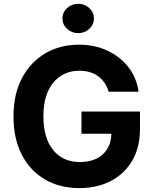

<svg xmlns="http://www.w3.org/2000/svg" viewBox="-20 -970 801 1000"><path d="M393.6 9.8Q291.5 9.8 214.1 -35.4Q136.7 -80.6 93.5 -164.3Q50.3 -248 50.3 -362.8Q50.3 -481 95.2 -564.7Q140.1 -648.4 217.3 -692.9Q294.4 -737.3 390.6 -737.3Q473.1 -737.3 539.8 -706.1Q606.4 -674.8 649.2 -619.6Q691.9 -564.5 701.7 -492.2H545.9Q530.8 -543.5 491.7 -572.5Q452.6 -601.6 393.1 -601.6Q309.6 -601.6 257.8 -539.8Q206.1 -478 206.1 -364.3Q206.1 -250.5 257.1 -188.2Q308.1 -126 395 -126Q471.2 -126 514.9 -165.8Q558.6 -205.6 560.1 -273.4H404.3V-389.2H709V-297.4Q709 -201.7 668.5 -132.8Q627.9 -64 556.6 -27.1Q485.4 9.8 393.6 9.8ZM387.2 -797.4Q353.5 -797.4 329.3 -819.8Q305.2 -842.3 305.2 -874Q305.2 -905.8 329.3 -928Q353.5 -950.2 387.2 -950.2Q420.9 -950.2 445.1 -928Q469.2 -905.8 469.2 -874Q469.2 -842.3 445.1 -819.8Q420.9 -797.4 387.2 -797.4Z"/></svg>

Font: Konkhmer Sleokchher
Style: Regular
Weight: 400
Designer: Suon May Sophanith
Version: Version 1.000; ttfautohint (v1.8.4.7-5d5b);gftools[0.9.23]